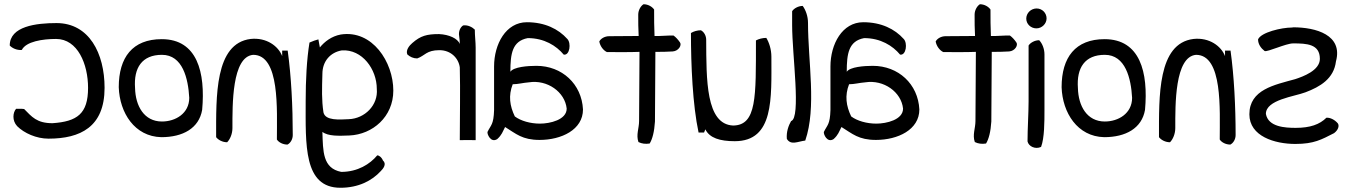

<svg xmlns="http://www.w3.org/2000/svg" viewBox="-20 -650 6372 907"><path d="M474 -235C474 -50 359 5 209 5C152 5 94 -21 61 -54C36 -81 41 -119 56 -136C71 -135 80 -137 94 -135C130 -99 153 -68 228 -68C344 -76 396 -112 396 -235C396 -347 347 -466 245 -466C181 -466 103 -454 83 -414C59 -412 37 -423 26 -435C26 -526 151 -541 247 -541C401 -541 474 -398 474 -235Z M935 -131C920 -44 844 -2 742 -2C616 -5 545 -117 541 -238C541 -379 606 -465 744 -465C912 -465 951 -308 935 -131ZM874 -188C869 -279 843 -391 745 -391C651 -391 611 -330 618 -234C620 -149 661 -76 745 -76C809 -76 874 -114 874 -188Z M1363 -12C1363 8 1352 26 1338 33C1316 33 1296 22 1288 9C1288 -131 1303 -391 1176 -391C1075 -382 1078 -154 1078 -45C1078 -18 1067 8 1053 22C1031 22 1011 11 1001 -2C1001 -194 994 -445 1164 -466C1239 -474 1295 -432 1313 -385V-411H1339C1356 -289 1363 -145 1363 -12Z M1838 -222C1838 -98 1740 -15 1631 -10C1580 -8 1530 -6 1503 -27C1506 65 1504 145 1592 162C1670 162 1728 125 1762 84C1768 83 1782 91 1789 108C1808 125 1790 147 1779 158C1737 204 1673 237 1588 237C1413 237 1424 33 1424 -173C1424 -272 1429 -370 1442 -449C1458 -456 1472 -461 1484 -464L1491 -426C1513 -453 1546 -479 1590 -487C1739 -510 1838 -357 1838 -222ZM1760 -230C1760 -323 1691 -418 1595 -412C1541 -403 1503 -361 1503 -301C1501 -229 1499 -179 1508 -119C1517 -79 1584 -85 1628 -87C1703 -90 1767 -153 1760 -230Z M2227 12C2201 11 2178 12 2152 12C2152 -103 2155 -220 2152 -332C2146 -376 2109 -413 2056 -413C1994 -413 1988 -387 1951 -374C1933 -374 1917 -381 1904 -393C1896 -414 1914 -435 1928 -447C1967 -481 1996 -489 2054 -489C2101 -487 2143 -468 2152 -442C2152 -454 2151 -467 2149 -480C2145 -502 2155 -522 2168 -530C2191 -533 2212 -521 2223 -510C2223 -480 2227 -452 2227 -425Z M2734 -133C2734 -37 2632 11 2529 11C2447 11 2418 -18 2366 -50C2354 -27 2351 -13 2329 7C2298 27 2280 -18 2283 -27C2299 -60 2312 -61 2314 -130V-336C2314 -442 2370 -545 2469 -545C2554 -545 2618 -513 2660 -466C2679 -447 2672 -387 2643 -392C2608 -434 2551 -470 2473 -470C2400 -456 2391 -397 2391 -311C2406 -334 2473 -339 2514 -339C2635 -339 2728 -253 2734 -133ZM2657 -137C2649 -215 2566 -275 2478 -261C2451 -259 2427 -252 2402 -252C2381 -198 2388 -150 2412 -100C2440 -79 2485 -66 2531 -66C2578 -66 2657 -84 2657 -137Z M3192 -450C3202 -437 3186 -409 3158 -407C3129 -405 3105 -405 3076 -405C3076 -294 3074 -184 3074 -76C3071 -28 3062 7 3049 28C3029 31 3012 29 2996 21C2984 -13 2999 -44 2999 -78C2999 -184 3001 -295 3001 -405C2951 -403 2898 -404 2847 -404C2830 -412 2815 -432 2811 -454C2818 -468 2837 -479 2858 -479C2905 -479 2951 -480 2997 -480C2995 -514 2995 -546 2995 -581C2995 -602 3007 -622 3020 -630C3042 -630 3061 -618 3070 -605C3070 -561 3070 -522 3072 -480C3104 -479 3130 -483 3162 -482C3173 -474 3183 -463 3192 -450Z M3624 -382C3624 -186 3637 17 3451 17C3381 17 3332 2 3312 -39L3306 -24H3280C3252 -155 3244 -342 3244 -494C3257 -502 3274 -507 3291 -507C3305 -500 3316 -482 3316 -462C3317 -274 3314 -63 3443 -57C3555 -58 3551 -192 3551 -459C3564 -466 3582 -471 3600 -471C3613 -450 3624 -417 3624 -382Z M3797 -542C3797 -359 3838 -142 3784 14C3750 18 3716 38 3697 6C3694 -27 3705 -57 3717 -78C3765 -92 3722 -391 3722 -531V-597C3730 -610 3751 -622 3772 -622C3786 -603 3797 -573 3797 -542Z M4323 -133C4323 -37 4221 11 4118 11C4036 11 4007 -18 3955 -50C3943 -27 3940 -13 3918 7C3887 27 3869 -18 3872 -27C3888 -60 3901 -61 3903 -130V-336C3903 -442 3959 -545 4058 -545C4143 -545 4207 -513 4249 -466C4268 -447 4261 -387 4232 -392C4197 -434 4140 -470 4062 -470C3989 -456 3980 -397 3980 -311C3995 -334 4062 -339 4103 -339C4224 -339 4317 -253 4323 -133ZM4246 -137C4238 -215 4155 -275 4067 -261C4040 -259 4016 -252 3991 -252C3970 -198 3977 -150 4001 -100C4029 -79 4074 -66 4120 -66C4167 -66 4246 -84 4246 -137Z M4781 -450C4791 -437 4775 -409 4747 -407C4718 -405 4694 -405 4665 -405C4665 -294 4663 -184 4663 -76C4660 -28 4651 7 4638 28C4618 31 4601 29 4585 21C4573 -13 4588 -44 4588 -78C4588 -184 4590 -295 4590 -405C4540 -403 4487 -404 4436 -404C4419 -412 4404 -432 4400 -454C4407 -468 4426 -479 4447 -479C4494 -479 4540 -480 4586 -480C4584 -514 4584 -546 4584 -581C4584 -602 4596 -622 4609 -630C4631 -630 4650 -618 4659 -605C4659 -561 4659 -522 4661 -480C4693 -479 4719 -483 4751 -482C4762 -474 4772 -463 4781 -450Z M4924 -563C4924 -538 4902 -516 4876 -516C4849 -516 4828 -537 4828 -562C4828 -588 4850 -610 4877 -610C4903 -610 4924 -589 4924 -563ZM4914 -130C4914 -75 4914 2 4898 44C4870 57 4839 41 4834 18C4834 -41 4839 -116 4839 -172V-435C4847 -448 4868 -460 4889 -460C4903 -446 4914 -420 4914 -393Z M5389 -131C5374 -44 5298 -2 5196 -2C5070 -5 4999 -117 4995 -238C4995 -379 5060 -465 5198 -465C5366 -465 5405 -308 5389 -131ZM5328 -188C5323 -279 5297 -391 5199 -391C5105 -391 5065 -330 5072 -234C5074 -149 5115 -76 5199 -76C5263 -76 5328 -114 5328 -188Z M5817 -12C5817 8 5806 26 5792 33C5770 33 5750 22 5742 9C5742 -131 5757 -391 5630 -391C5529 -382 5532 -154 5532 -45C5532 -18 5521 8 5507 22C5485 22 5465 11 5455 -2C5455 -194 5448 -445 5618 -466C5693 -474 5749 -432 5767 -385V-411H5793C5810 -289 5817 -145 5817 -12Z M6300 -67C6308 -55 6301 -35 6282 -21C6223 9 6188 30 6099 30C6002 30 5882 -6 5882 -110C5882 -227 6001 -249 6098 -276C6135 -288 6215 -317 6215 -372C6215 -442 6153 -445 6089 -445C6054 -445 5967 -403 5954 -409C5937 -422 5923 -441 5923 -464C5937 -497 6033 -520 6084 -520L6089 -521C6196 -521 6325 -485 6291 -360C6281 -278 6216 -240 6147 -214C6095 -194 5960 -179 5960 -112C5971 -50 6051 -46 6101 -46C6169 -46 6214 -62 6246 -94C6264 -95 6286 -84 6300 -67Z"/></svg>

Font: Snowfall
Style: Rev
Weight: 400
Designer: Jasper
Foundry: Cannot Into Space Fonts
Version: Version 0.9